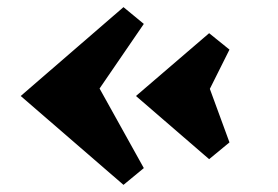

<svg xmlns="http://www.w3.org/2000/svg" viewBox="-20 -540 778 538"><path d="M383 -69 326 -22 38 -271 326 -520 383 -473 259 -292ZM623 -141 566 -94 361 -271 566 -447 623 -401 568 -291Z"/></svg>

Font: InknutAntiqua
Style: Bold
Weight: 700
Designer: Claus Eggers Srensen
Foundry: Claus Eggers Srensen
Version: Version 1.000; ttfautohint (v1.2) -l 7 -r 28 -G 50 -x 13 -D 